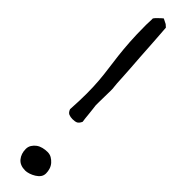

<svg xmlns="http://www.w3.org/2000/svg" viewBox="-271 -729 704 704"><g transform="rotate(45 81.0 -377.0)"><path d="M47.9 -275.4Q50.8 -322.3 50.8 -358.4Q50.8 -394.5 48.3 -424.3Q45.9 -454.1 42 -481.4Q38.1 -508.8 34.7 -538.6Q31.2 -568.4 28.8 -604.5Q26.4 -640.6 26.4 -687.5V-694.3Q26.4 -700.2 26.9 -706.1Q27.3 -711.9 27.3 -717.8V-725.6Q28.3 -727.5 32.2 -731.9Q36.1 -736.3 41 -740.7Q45.9 -745.1 49.8 -749Q53.7 -752.9 55.7 -753.9Q56.6 -753.9 63.5 -750L75.2 -744.1L85 -735.4Q85.9 -718.8 87.9 -695.3Q89.8 -671.9 91.3 -645Q92.8 -618.2 94.7 -590.3Q96.7 -562.5 98.6 -536.1Q100.6 -509.8 101.6 -486.3Q102.5 -462.9 104.5 -446.3Q105.5 -443.4 105.5 -429.7Q105.5 -416 105 -399.9Q104.5 -383.8 104.5 -369.1V-351.6Q105.5 -346.7 106.4 -336.4Q107.4 -326.2 108.9 -314Q110.4 -301.8 111.3 -290L113.3 -275.4Q107.4 -262.7 100.1 -259.3Q92.8 -255.9 80.1 -255.9Q69.3 -255.9 61 -259.3Q52.7 -262.7 47.9 -275.4ZM36.1 -57.6Q36.1 -69.3 42 -78.6Q47.9 -87.9 56.6 -94.2Q65.4 -100.6 77.1 -103.5Q88.9 -106.4 100.6 -106.4Q112.3 -106.4 121.6 -101.1Q130.9 -95.7 138.2 -87.4Q145.5 -79.1 148.9 -68.4Q152.3 -57.6 152.3 -46.9Q152.3 -36.1 146.5 -27.8Q140.6 -19.5 130.4 -13.2Q120.1 -6.8 109.4 -3.4Q98.6 0 90.8 0Q63.5 0 49.8 -16.6Q36.1 -33.2 36.1 -57.6Z"/></g></svg>

Font: Swanky and Moo Moo
Style: Regular
Weight: 400
Designer: Kimberly Geswein
Foundry: Kimberly Geswein
Version: Version 1.002 2001